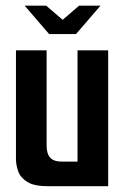

<svg xmlns="http://www.w3.org/2000/svg" viewBox="-20 -644 434 664"><path d="M65.3 -624.3H139.8L196.7 -575.5L253.5 -624.3H327.4L242.8 -526.1H149.9ZM146 0Q98.6 0 74.9 -14.5Q51.2 -29 43.2 -50.9Q35.2 -72.7 35.2 -94.7V-470H141.2V-140.7Q141.2 -112.2 153.7 -98.7Q166.2 -85.1 194 -85.1H248.1V-470H354.1V0Z"/></svg>

Font: Smooch Sans Thin
Style: Regular
Weight: 100
Designer: Robert E. Leuschke
Foundry: Robert E. Leuschke
Version: Version 1.010